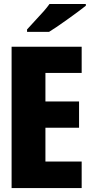

<svg xmlns="http://www.w3.org/2000/svg" viewBox="-20 -950 456 970"><path d="M413.6 -929.7V-920.9Q376.5 -891.6 317.1 -849.4Q257.8 -807.1 228 -789.1H116.7V-801.3Q185.5 -875.5 201.9 -894.3Q218.3 -913.1 230 -929.7ZM392.6 -581.5H209.5V-437.5H379.4V-304.7H209.5V-133.8H392.6V0H38.6V-713.9H392.6Z"/></svg>

Font: Open Sans Hebrew Condensed Extra Bold
Style: Regular
Weight: 800
Width: 3
Foundry: Ascender Corporation, Yanek Iontef
Version: Version 2.001;PS 002.001;hotconv 1.0.70;makeotf.lib2.5.58329